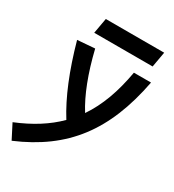

<svg xmlns="http://www.w3.org/2000/svg" viewBox="-273 -843 1081 1196"><g transform="rotate(30 267.5 -245.0)"><path d="M1.5 230.5C327.6 92.3 498 -131.3 572.3 -517.6H449.2C422.9 -368.2 379.4 -247.6 311.5 -147.9C252.4 -242.2 203.6 -367.7 165 -527.3L40.5 -517.6C94.2 -325.2 157.2 -171.4 231.9 -52.2C158.7 21 65.9 79.6 -51.3 127.4ZM110.8 -609.4H530.8L550.3 -719.7H130.4Z"/></g></svg>

Font: Cascadia Mono PL SemiBold
Style: Italic
Weight: 600
Italic angle: -10°
Monospace: yes
Designer: Aaron Bell
Foundry: Saja Typeworks
Version: Version 2404.023